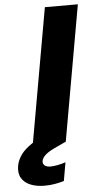

<svg xmlns="http://www.w3.org/2000/svg" viewBox="-137 -739 504 992"><g transform="rotate(-5 115.0 -242.5)"><path d="M10.8 0 134.9 -701.9H306L181.9 0ZM117.4 -60.6 160.2 -77.5 182.4 -0.5 133.1 22.4Q92.8 40.5 75.2 56Q57.5 71.5 54 87.9Q51.6 102.5 61.7 111.6Q71.8 120.7 92.1 120.7Q107.6 120.7 128 116.9Q148.4 113.2 171.1 105.6L154.4 201.3Q131.7 208.3 106.2 212.6Q80.8 216.9 53.5 216.9Q12.5 216.9 -18.9 204.3Q-50.3 191.6 -65.5 166.3Q-80.7 140.9 -74.2 102.5Q-68.7 72.8 -49.6 45.9Q-30.4 19 9.8 -7.7Q49.9 -34.3 117.4 -60.6Z"/></g></svg>

Font: Poppins Variable
Style: Italic
Weight: 100
Italic angle: -10°
Designer: Jonny Pinhorn
Foundry: Indian Type Foundry
Version: Version 6.000